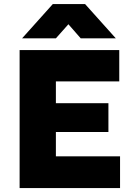

<svg xmlns="http://www.w3.org/2000/svg" viewBox="-20 -954 682 974"><path d="M79.5 0V-700H585V-541H263.5V-430.5H530V-284.5H263.5V-161H589V0ZM92 -759.5 248 -933.5H411.5L567.5 -759.5H389.5L327 -831L263.5 -759.5Z"/></svg>

Font: Geologica Thin Roman ExtraBold
Style: Regular
Weight: 800
Version: Version 1.010;gftools[0.9.28]